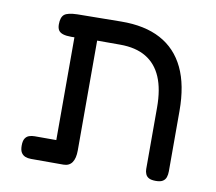

<svg xmlns="http://www.w3.org/2000/svg" viewBox="-69 -662 848 753"><g transform="rotate(10 355.0 -286.0)"><path d="M100 10Q87 10 77 6Q67 2 61 -7.5Q55 -17 55 -35Q55 -54 61 -63.5Q67 -73 77 -76.5Q87 -80 99 -80H185V-518L222 -490Q193 -489 172.5 -489Q152 -489 139.5 -493Q127 -497 121.5 -505.5Q116 -514 116 -529Q116 -557 129 -568Q142 -579 181 -580L355 -582Q449 -583 512.5 -549Q576 -515 608.5 -447Q641 -379 641 -276V-36Q641 -23 637.5 -12.5Q634 -2 624.5 4Q615 10 597 10Q579 10 569.5 5Q560 0 556 -9.5Q552 -19 552 -29V-274Q552 -347 531.5 -395Q511 -443 470 -467.5Q429 -492 367 -492H275V-55Q275 -23 263.5 -6.5Q252 10 229 10Z"/></g></svg>

Font: Fredoka Light
Style: Regular
Weight: 400
Version: Version 2.001